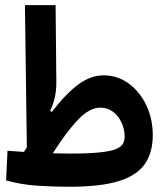

<svg xmlns="http://www.w3.org/2000/svg" viewBox="-20 -713 626 737"><path d="M247.1 3.9Q185.5 3.9 123 -0.2Q60.5 -4.4 3.4 -20.5L8.8 -134.3Q24.9 -133.3 40.5 -132.1Q56.2 -130.9 71.8 -129.9Q77.6 -138.7 83 -147.5L75.7 -693.4H193.4L196.3 -397.5Q196.8 -336.9 172.4 -287.6L178.7 -283.2Q233.9 -354.5 281.2 -389.2Q328.6 -423.8 377.4 -423.8Q431.2 -423.8 473.9 -392.6Q516.6 -361.3 541.5 -309.3Q566.4 -257.3 566.4 -193.8Q566.4 -127 535.6 -83Q504.9 -39.1 435.1 -17.6Q365.2 3.9 247.1 3.9ZM182.6 -124.5Q216.8 -123.5 248.5 -123.5Q317.4 -123.5 359.4 -127.7Q401.4 -131.8 422.6 -139.9Q443.8 -147.9 451.2 -160.2Q458.5 -172.4 458.5 -188.5Q458.5 -215.8 447 -241.5Q435.5 -267.1 414.6 -283.4Q393.6 -299.8 364.7 -299.8Q323.7 -299.8 279.5 -253.7Q235.4 -207.5 182.6 -124.5Z"/></svg>

Font: Cascadia Code SemiBold
Style: Regular
Weight: 600
Monospace: yes
Designer: Aaron Bell
Foundry: Saja Typeworks
Version: Version 2404.023; ttfautohint (v1.8.4)